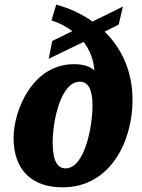

<svg xmlns="http://www.w3.org/2000/svg" viewBox="-20 -790 606 820"><path d="M248 10C451 10 546 -186 546 -363C546 -488 498 -585 427 -655L487 -685L505 -762L375 -698C327 -732 274 -756 220 -770L200 -703C233 -692 263 -677 289 -657L203 -615L188 -539L337 -611C363 -577 380 -536 383 -489C366 -506 335 -516 296 -516C119 -516 38 -319 38 -201C38 -56 125 11 248 10ZM260 -71C225 -71 205 -103 205 -182C205 -273 239 -441 321 -441C356 -441 375 -409 375 -340C375 -246 341 -71 260 -71Z"/></svg>

Font: Noto Serif Condensed Black
Style: Italic
Weight: 900
Width: 3
Italic angle: -12°
Designer: Monotype Design Team
Foundry: Monotype Imaging Inc.
Version: Version 2.013